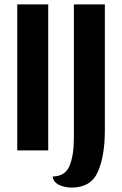

<svg xmlns="http://www.w3.org/2000/svg" viewBox="-20 -680 551 868"><path d="M58 -660H198V0H58ZM304 168Q272 168 246.5 155.5Q221 143 218 118Q275 117 294.5 69.5Q314 22 314 -57V-660H454V-91Q454 25 422.5 96.5Q391 168 304 168Z"/></svg>

Font: Sansita Medium
Style: Regular
Weight: 500
Designer: Pablo Cosgaya
Foundry: Omnibus-Type
Version: Version 1.006